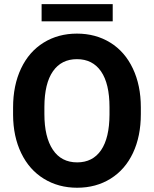

<svg xmlns="http://www.w3.org/2000/svg" viewBox="-20 -880 730 910"><path d="M647.5 -339.4Q647.5 -234.4 610.4 -155.3Q573.2 -76.2 504.2 -33.2Q435.1 9.8 345.7 9.8Q257.3 9.8 188 -32.7Q118.7 -75.2 80.6 -154.1Q42.5 -232.9 42 -335.4V-370.6Q42 -475.6 79.8 -555.4Q117.7 -635.3 186.8 -678Q255.9 -720.7 344.7 -720.7Q433.6 -720.7 502.7 -678Q571.8 -635.3 609.6 -555.4Q647.5 -475.6 647.5 -371.1ZM499 -371.6Q499 -483.4 459 -541.5Q418.9 -599.6 344.7 -599.6Q271 -599.6 231 -542.2Q190.9 -484.9 190.4 -374V-339.4Q190.4 -230.5 230.5 -170.4Q270.5 -110.4 345.7 -110.4Q419.4 -110.4 459 -168.2Q498.5 -226.1 499 -336.9ZM514.2 -778.8H177.2V-860.4H514.2Z"/></svg>

Font: SteelSelectRoboto
Style: Roboto-Bold
Weight: 700
Designer: Google
Version: Version 2.137; 2017